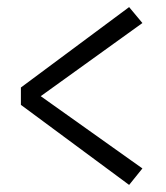

<svg xmlns="http://www.w3.org/2000/svg" viewBox="-20 -568 468 542"><path d="M344.5 -46 39 -272V-321L344.5 -548L382 -503L95 -296.5L382 -92.5Z"/></svg>

Font: Betina Sans Light
Style: Regular
Weight: 300
Designer: Jonathan Pinhorn (font) & Cristiano Sobral (main changes)
Version: Version 2.001;October 6, 2020;FontCreator 13.0.0.2681 64-bit